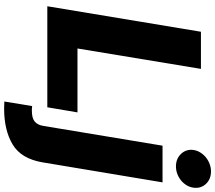

<svg xmlns="http://www.w3.org/2000/svg" viewBox="-75 -740 1019 909"><g transform="rotate(90 434.5 -285.5)"><path d="M9.6 0 130.3 -727.3H306.1L209.5 -142.8H512.1L487.9 0ZM482.2 71.7Q487.2 72.4 492.5 72.8Q497.9 73.2 503.6 73.2Q539.1 73.2 555.4 59.7Q571.7 46.2 576 19.2L669.7 -545.5H843.4L748.6 22.7Q731.5 123.6 664.1 164.1Q596.6 204.5 494 204.5Q479.4 204.5 460.6 203.5ZM690 -692.1Q692.8 -709.9 702.4 -725.1Q712 -740.4 725.9 -751.4Q739.7 -762.4 756.7 -768.6Q773.8 -774.9 791.2 -774.9Q828.5 -774.9 850.9 -750.7Q873.2 -726.6 868.6 -692.1Q866.1 -674 856.7 -658.9Q847.3 -643.8 833.5 -632.6Q819.6 -621.4 802.7 -615.2Q785.9 -609 768.1 -609Q731.2 -609 708.1 -633.5Q685.4 -658 690 -692.1Z"/></g></svg>

Font: Inter P Extra Bold
Style: Italic
Weight: 800
Italic angle: 9.39999°
Designer: Rasmus Andersson
Foundry: rsms
Version: Version 3.018;git-588b23468